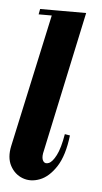

<svg xmlns="http://www.w3.org/2000/svg" viewBox="-56 -525 298 561"><g transform="rotate(5 93.0 -244.5)"><path d="M78.2 -495H174.2L84.5 -75.5Q82 -60.2 87.5 -52.5Q93 -44.8 103.8 -49.1Q114.5 -53.5 125.2 -74.4Q136 -95.2 143 -137L158.2 -134.5Q151.2 -75 129.9 -42.2Q108.5 -9.5 81.9 0.6Q55.2 10.8 31.5 1.9Q7.8 -7 -4.9 -30.8Q-17.5 -54.5 -10 -89.2ZM36.2 -479 39.2 -495H88.2L85.2 -479Z"/></g></svg>

Font: Emberly Black
Style: Italic
Weight: 900
Italic angle: -12°
Designer: Rajesh Rajput
Foundry: Rajesh Rajput
Version: Version 1.000